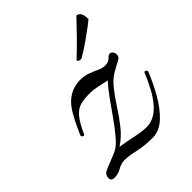

<svg xmlns="http://www.w3.org/2000/svg" viewBox="-158 -623 730 730"><g transform="rotate(-45 207.0 -257.5)"><path d="M59 -193Q66 -209 74 -226.5Q82 -244 97 -271Q115 -303 135 -318.5Q155 -334 174 -339Q193 -344 205 -344Q230 -344 249 -337Q268 -330 283.5 -322.5Q299 -315 314 -315Q333 -315 342 -325Q351 -335 358 -335Q365 -335 370 -329Q375 -323 375 -314Q375 -301 364 -295Q353 -289 327 -275Q299 -260 277 -232Q255 -204 234.5 -172Q214 -140 190 -109.5Q166 -79 134 -58Q172 -52 204 -45Q236 -38 260 -38Q266 -38 270.5 -38.5Q275 -39 280 -40Q310 -48 332.5 -72.5Q355 -97 372 -129Q389 -161 402 -193Q414 -193 414 -184Q396 -139 371 -95Q346 -51 315 -22Q284 7 247 7Q203 7 169 -1Q135 -9 112 -9Q93 -9 75.5 1.5Q58 12 38 12Q20 12 20 -3Q20 -13 25 -20Q28 -26 46 -33.5Q64 -41 83.5 -48.5Q103 -56 110 -60Q128 -69 149.5 -94.5Q171 -120 194 -152.5Q217 -185 239 -216Q261 -247 281 -268Q263 -272 240 -277Q217 -282 197 -282Q168 -282 147 -276.5Q126 -271 108.5 -250Q91 -229 71 -184Q59 -184 59 -193ZM268 -397Q261 -397 256 -399Q251 -401 251 -406Q282 -435 312 -465.5Q342 -496 371 -527Q379 -527 386.5 -518.5Q394 -510 394 -485Q385 -477 368 -464.5Q351 -452 331.5 -438Q312 -424 294.5 -413Q277 -402 268 -397Z"/></g></svg>

Font: Great Vibes
Style: Regular
Weight: 400
Designer: Robert E. Leuschke, Viktoriya Grabowska, Viviana Monsalve, Eben Sorkin
Foundry: Robert E. Leuschke
Version: Version 1.103; ttfautohint (v1.8.4.7-5d5b)